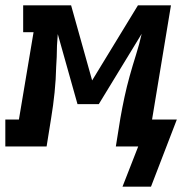

<svg xmlns="http://www.w3.org/2000/svg" viewBox="-61 -550 684 721"><path d="M399 151 458 0H374L391 -106Q398 -146 406.5 -185.5Q415 -225 426 -264.5Q437 -304 449.5 -343.5Q462 -383 471 -423L310 -159H230L156 -422Q154 -401 153 -379Q152 -357 152 -336L150 -300Q149 -252 144 -203Q139 -154 131 -106L114 0H-41V-101H10L65 -429H26V-530H206L285 -248L457 -530H581L510 -101H603L506 151Z"/></svg>

Font: Iosevka Slab Extended
Style: Bold Italic
Weight: 700
Width: 7
Italic angle: -9°
Monospace: yes
Designer: Belleve Invis
Foundry: Belleve Invis
Version: Version 11.1.0; ttfautohint (v1.8.3)